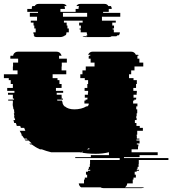

<svg xmlns="http://www.w3.org/2000/svg" viewBox="-28 -965 884 985"><path d="M678 -99H674V-94H685V-89H673V-84H663V-69H669V-54H657V-44H653V-24H625Q623 -10 613 -4H712Q707 0 698 0H502Q493 0 488 -4H388Q378 -10 376 -24H403V-44H407V-54H419V-69H413V-84H423V-89H435V-94H424V-99H428V-109H433V-124H434V-144H586V-154H358V-159H438V-169H531V-184Q499 -176 463 -176Q441 -176 420 -178Q399 -180 380 -184H234Q209 -190 186 -199H177Q163 -205 149 -214H150Q146 -216 142.5 -218.5Q139 -221 135 -224H128L122 -229H135L119 -244H103L98 -249H114L109 -254H97Q94 -258 91 -261.5Q88 -265 86 -269H84L81 -274H84Q81 -279 78.5 -284Q76 -289 73 -294H102L96 -309H79Q78 -311 77.5 -314Q77 -317 75 -319H58Q57 -323 56 -326.5Q55 -330 53 -334H45Q44 -338 43 -341.5Q42 -345 41 -349H50L47 -359H46Q45 -361 45 -364Q45 -367 44 -369H46L43 -384H46Q45 -389 44.5 -394Q44 -399 44 -404H41Q40 -408 40 -411.5Q40 -415 39 -419H38Q38 -423 37.5 -426.5Q37 -430 37 -434H38V-449H14V-454H44V-459H38V-479H13V-489H46V-499H9V-514H38V-534H27V-554H17V-564H-8V-584H62V-604H38V-624H39V-644H65V-664H25V-673Q25 -675 25.5 -676.5Q26 -678 26 -679H39L41 -684H40Q47 -700 65 -700H261Q279 -700 286 -684Q288 -680 288 -679H275V-664H315V-644H289V-624H288V-604H312V-584H242V-564H267V-554H277V-534H288V-514H259V-499H296V-489H263V-479H288V-471Q288 -466 289 -464H288V-459H295V-454H265Q265 -453 265.5 -452Q266 -451 266 -449H290Q292 -439 294 -434H293Q298 -424 303 -419H305Q322 -404 354 -404Q371 -404 387.5 -408Q404 -412 414 -419H420Q427 -424 427 -430V-434H405V-449H411V-454H420V-459H421V-464H407V-479H423V-489H424V-499H406V-514H420V-534H424V-554H407V-564H384V-584H395V-604H412V-624H457V-644H437V-664H427V-673Q427 -675 427.5 -676.5Q428 -678 428 -679H434Q434 -680 436 -684H424Q431 -700 448 -700H644Q662 -700 669 -684H681L683 -679H677V-664H687V-644H707V-624H662V-604H645V-584H634V-564H657V-554H674V-534H670V-514H656V-499H674V-489H673V-479H657V-464H671V-459H670V-454H661V-449H655V-434H677V-419H671V-404H676V-384H673V-369H671V-359H673V-349H664V-334H672V-319H689V-309H705V-294H676V-274H673V-269H674V-254H687V-249H672V-244H688V-229H674V-224H682V-214H680V-199H647V-184H781V-169H688V-159H608V-154H836V-144H684V-124H683V-109H678ZM430 -199V-206L418 -199ZM387 -184H397V-187ZM589 -879H495V-859H566V-849H548V-834H557V-819H550V-814H556V-799H587V-798Q587 -791 582 -784H575Q571 -780 569 -779H545Q540 -775 532 -775H408Q399 -775 395 -779H419Q416 -781 414 -784H421Q417 -789 417 -798V-799H386V-814H380V-819H387V-834H378V-849H396V-859H300V-849H314V-834H318V-819H325V-799H313V-798Q313 -789 309 -784H305Q304 -783 303 -781.5Q302 -780 300 -779H297Q292 -775 283 -775H159Q151 -775 146 -779H149Q146 -781 144 -784H148Q143 -791 143 -798V-799H155V-819H148V-834H144V-849H130V-859H162V-879H125V-899H167V-904H112V-919H135V-922Q135 -930 138 -934H150Q156 -945 170 -945H294Q308 -945 314 -934H302Q305 -930 305 -922V-919H282V-904H360V-919H375V-922Q375 -930 378 -934H364Q370 -945 384 -945H508Q522 -945 528 -934H541Q545 -928 545 -922V-919H530V-904H501V-899H589ZM419 -879V-899H295V-879Z"/></svg>

Font: Rubik Glitch
Style: Regular
Weight: 400
Designer: Hubert and Fischer, NaN
Foundry: Hubert and Fischer, NaN
Version: Version 2.200